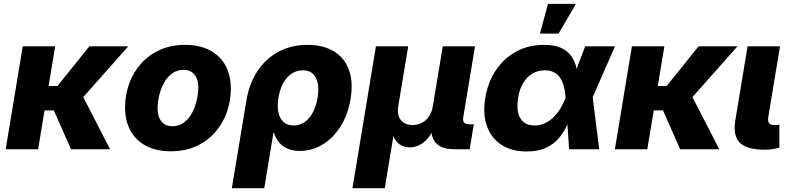

<svg xmlns="http://www.w3.org/2000/svg" viewBox="-20 -782 4154 1006"><path d="M269 -539.1 179.7 0H9.8L99.1 -539.1ZM651.9 -539.1 354.5 -203.6H177.7L195.3 -331.5H281.2L448.2 -539.1ZM352.1 0 258.8 -210.4 408.7 -288.1 556.6 0Z M875.5 10.7Q799.3 10.7 745.6 -17.6Q691.9 -45.9 663.6 -97.4Q635.3 -148.9 635.3 -217.8Q635.3 -284.2 656.7 -343.5Q678.2 -402.8 719 -448.7Q759.8 -494.6 818.1 -520.8Q876.5 -546.9 949.7 -546.9Q1025.9 -546.9 1079.3 -518.8Q1132.8 -490.7 1161.1 -439.2Q1189.5 -387.7 1189.5 -318.4Q1189.5 -252.9 1168.5 -193.8Q1147.5 -134.8 1106.9 -88.6Q1066.4 -42.5 1008.1 -15.9Q949.7 10.7 875.5 10.7ZM882.8 -120.6Q918.5 -120.6 944.6 -140.6Q970.7 -160.6 987.1 -192.1Q1003.4 -223.6 1011.2 -258.8Q1019 -293.9 1019 -323.7Q1019 -353 1009.8 -373.5Q1000.5 -394 983.4 -405Q966.3 -416 942.4 -416Q906.2 -416 880.4 -396.2Q854.5 -376.5 837.9 -345.2Q821.3 -314 813.5 -279.1Q805.7 -244.1 805.7 -213.9Q805.7 -169.9 826.2 -145.3Q846.7 -120.6 882.8 -120.6Z M1194.8 204.1 1271 -255.4Q1285.6 -344.2 1329.1 -409.7Q1372.6 -475.1 1439.5 -511Q1506.3 -546.9 1591.3 -546.9Q1672.4 -546.9 1728.3 -513.7Q1784.2 -480.5 1807.9 -417.2Q1831.5 -354 1816.9 -263.7Q1802.7 -179.2 1763.4 -117.9Q1724.1 -56.6 1668.9 -23.9Q1613.8 8.8 1551.8 8.8Q1512.2 8.8 1484.4 -4.2Q1456.5 -17.1 1439.9 -38.6Q1423.3 -60.1 1416 -85.9H1412.6L1364.7 204.1ZM1518.6 -124.5Q1551.3 -124.5 1576.7 -142.6Q1602.1 -160.6 1619.4 -193.4Q1636.7 -226.1 1644 -270Q1651.4 -314 1644.8 -346.2Q1638.2 -378.4 1618.9 -396Q1599.6 -413.6 1566.9 -413.6Q1534.7 -413.6 1508.3 -396.2Q1481.9 -378.9 1464.1 -346.7Q1446.3 -314.5 1439 -270Q1431.6 -226.1 1438.7 -193.4Q1445.8 -160.6 1466.1 -142.6Q1486.3 -124.5 1518.6 -124.5Z M1826.7 204.1 1949.7 -539.1H2118.7L2066.9 -226.6Q2061.5 -194.3 2069.6 -172.1Q2077.6 -149.9 2096.2 -138.4Q2114.7 -127 2141.6 -127Q2168.5 -127 2190.7 -138.4Q2212.9 -149.9 2227.8 -172.1Q2242.7 -194.3 2248 -226.6L2299.8 -539.1H2468.8L2407.2 -167Q2404.3 -148.9 2411.6 -139.9Q2418.9 -130.9 2437.5 -130.9H2462.4L2440.9 0H2361.3Q2289.1 0 2260 -37.8Q2231 -75.7 2242.7 -146.5L2251 -195.8H2276.4Q2267.6 -141.1 2251 -105.2Q2234.4 -69.3 2213.4 -48.3Q2192.4 -27.3 2170.2 -18.6Q2147.9 -9.8 2127.9 -9.8Q2106.4 -9.8 2086.4 -18.6Q2066.4 -27.3 2052 -48.3Q2037.6 -69.3 2032.7 -105.2Q2027.8 -141.1 2036.6 -195.8H2062L1996.1 204.1Z M2739.7 11.7Q2660.6 11.7 2607.2 -23.4Q2553.7 -58.6 2531.2 -121.6Q2508.8 -184.6 2522.5 -268.1Q2536.6 -352.5 2578.9 -415Q2621.1 -477.5 2685.3 -512.2Q2749.5 -546.9 2830.1 -546.9Q2886.7 -546.9 2921.4 -530.3Q2956.1 -513.7 2974.4 -486.6Q2992.7 -459.5 2999.8 -427.5Q3006.8 -395.5 3008.3 -364.3H3055.7L3085 -276.4L3119.6 0H2961.9L2943.4 -271Q2941.4 -302.7 2934.6 -329.1Q2927.7 -355.5 2914.8 -374.3Q2901.9 -393.1 2882.1 -403.3Q2862.3 -413.6 2834.5 -413.6Q2798.3 -413.6 2769.5 -396.5Q2740.7 -379.4 2721.4 -347.2Q2702.1 -314.9 2694.8 -269.5Q2687.5 -224.1 2694.8 -191.7Q2702.1 -159.2 2724.1 -141.8Q2746.1 -124.5 2780.8 -124.5Q2809.1 -124.5 2833.7 -135.7Q2858.4 -147 2878.9 -166.5Q2899.4 -186 2915.5 -212.2Q2931.6 -238.3 2942.9 -268.1L3045.9 -539.1H3202.1L3083.5 -268.1L3024.9 -181.2H2975.6Q2963.4 -149.4 2946.3 -115.7Q2929.2 -82 2903.3 -53Q2877.4 -23.9 2837.6 -6.1Q2797.9 11.7 2739.7 11.7ZM2809.1 -606 2851.1 -761.7H2997.6L2906.7 -606Z M3460.9 -539.1 3371.6 0H3201.7L3291 -539.1ZM3843.8 -539.1 3546.4 -203.6H3369.6L3387.2 -331.5H3473.1L3640.1 -539.1ZM3543.9 0 3450.7 -210.4 3600.6 -288.1 3748.5 0Z M3986.3 2.4Q3893.1 2.4 3856.4 -34.4Q3819.8 -71.3 3832.5 -149.9L3897 -539.1H4066.9L4005.4 -168.5Q4002 -147 4009.5 -137Q4017.1 -127 4037.6 -127Q4046.9 -127 4053 -127.4Q4059.1 -127.9 4063.5 -129.4V-7.8Q4051.3 -4.4 4031.5 -1Q4011.7 2.4 3986.3 2.4Z"/></svg>

Font: Inter 18pt ExtraBold
Style: Italic
Weight: 800
Italic angle: -9.3988°
Designer: Rasmus Andersson
Foundry: rsms
Version: Version 4.001;git-66647c0bb